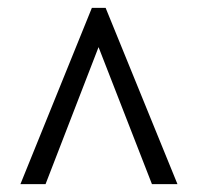

<svg xmlns="http://www.w3.org/2000/svg" viewBox="-20 -734 505 489"><path d="M32 -265H96L231 -614L367 -265H432L249 -714H214Z"/></svg>

Font: Noto Serif Tamil Condensed SemiBold
Style: Regular
Weight: 600
Width: 3
Designer: Indian Type Foundry, Tom Grace, and the Monotype Design Team
Foundry: Monotype Imaging Inc.
Version: Version 2.004